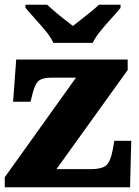

<svg xmlns="http://www.w3.org/2000/svg" viewBox="-20 -786 582 806"><path d="M0 0V-42L299 -460H195Q163 -460 146 -449.5Q129 -439 118 -398L108 -359H35L48 -536H516V-492L217 -76H362Q404 -76 423.5 -90Q443 -104 453 -156L460 -195H531L526 0ZM204 -606Q194 -629 172 -655.5Q150 -682 126.5 -708Q103 -734 87 -753V-766H178Q189 -756 208.5 -739Q228 -722 249.5 -705.5Q271 -689 286 -677Q301 -689 322.5 -705.5Q344 -722 364.5 -739Q385 -756 395 -766H486V-753Q471 -734 447 -708Q423 -682 401.5 -655.5Q380 -629 369 -606Z"/></svg>

Font: Noto Serif Bengali Black
Style: Regular
Weight: 900
Version: Version 2.003